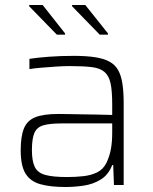

<svg xmlns="http://www.w3.org/2000/svg" viewBox="-20 -742 613 770"><path d="M243 8Q181 8 141 -3.5Q101 -15 82 -46.5Q63 -78 63 -139Q63 -195 76 -227Q89 -259 122 -272Q155 -285 215 -285Q226 -285 250.5 -284.5Q275 -284 306.5 -283.5Q338 -283 370 -282.5Q402 -282 430 -281V-323Q430 -377 423.5 -407.5Q417 -438 399 -453.5Q381 -469 347 -473Q313 -477 259 -477Q236 -477 205.5 -475Q175 -473 146 -470.5Q117 -468 98 -465V-506Q130 -511 176.5 -514.5Q223 -518 276 -518Q326 -518 361.5 -512.5Q397 -507 419.5 -494.5Q442 -482 454 -460.5Q466 -439 471 -406Q476 -373 476 -328V0H437L434 -80H430Q415 -41 384 -22Q353 -3 315.5 2.5Q278 8 243 8ZM249 -32Q283 -32 314.5 -35.5Q346 -39 370 -51Q394 -63 407 -89Q420 -117 425 -145.5Q430 -174 430 -210V-247H227Q180 -247 154 -239.5Q128 -232 118 -209Q108 -186 108 -140Q108 -96 119.5 -72.5Q131 -49 161.5 -40.5Q192 -32 249 -32ZM413 -603H380L269 -717V-722H322L413 -608ZM241 -603H208L97 -717V-722H151L241 -608Z"/></svg>

Font: Saira Thin ExtraLight
Style: Regular
Weight: 250
Version: Version 1.101